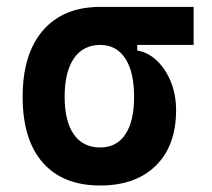

<svg xmlns="http://www.w3.org/2000/svg" viewBox="-20 -538 626 567"><path d="M275.9 9.8Q165.5 9.8 106.2 -57.9Q46.9 -125.5 46.9 -252Q46.9 -378.9 106.9 -448.2Q167 -517.6 275.9 -517.6H551.8V-405.3H385.3V-388.7Q418 -383.3 443.8 -358.4Q469.7 -333.5 484.9 -295.7Q500 -257.8 500 -212.4Q500 -107.9 440.4 -49.1Q380.9 9.8 275.9 9.8ZM275.9 -102.5Q324.2 -102.5 350.1 -141.1Q376 -179.7 376 -252Q376 -325.7 349.9 -365.5Q323.7 -405.3 275.9 -405.3Q225.6 -405.3 198.2 -365.5Q170.9 -325.7 170.9 -252Q170.9 -179.7 198 -141.1Q225.1 -102.5 275.9 -102.5Z"/></svg>

Font: Cascadia Mono NF SemiBold
Style: Regular
Weight: 600
Monospace: yes
Designer: Aaron Bell
Foundry: Saja Typeworks
Version: Version 2404.023; ttfautohint (v1.8.4)